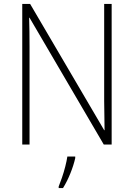

<svg xmlns="http://www.w3.org/2000/svg" viewBox="-20 -734 680 975"><path d="M547 0H507L130 -644H128Q129 -609 129.5 -574Q130 -539 130 -497V0H93V-714H133L509 -73H511Q511 -108 510 -148.5Q509 -189 509 -221V-714H547ZM362 69Q354 105 337.5 146Q321 187 300 221H278V213Q285 196 294.5 168.5Q304 141 311.5 111.5Q319 82 322 61H362Z"/></svg>

Font: Noto Sans Kannada SemiCondensed ExtraLight
Style: Regular
Weight: 200
Width: 4
Designer: Jelle Bosma - Monotype Design Team
Foundry: Monotype Imaging Inc.
Version: Version 2.005; ttfautohint (v1.8.4.7-5d5b)